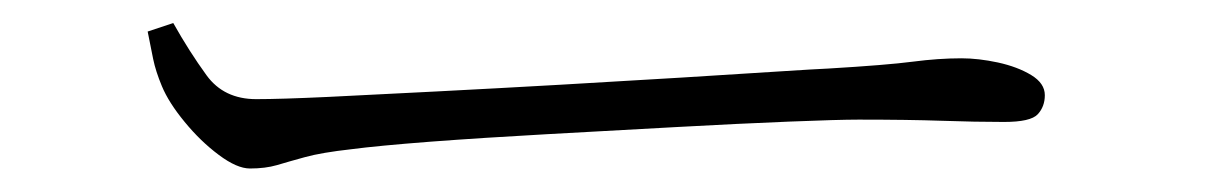

<svg xmlns="http://www.w3.org/2000/svg" viewBox="-20 -428 1040 165"><path d="M106.9 -400.9 128.9 -408.2Q142.6 -383.8 157.5 -363.3Q172.4 -342.8 200.2 -342.8Q220.7 -342.8 261.7 -344.7Q302.7 -346.7 355 -349.4Q407.2 -352.1 461.9 -355.2Q516.6 -358.4 565.2 -361.3Q613.8 -364.3 647.9 -366.5Q682.1 -368.7 691.9 -369.1Q742.2 -372.1 764.4 -375Q786.6 -377.9 806.2 -377.9Q820.8 -377.9 837.6 -374.3Q854.5 -370.6 866.2 -363.5Q877.9 -356.4 877.9 -346.2Q877.9 -336.4 871.8 -329.8Q865.7 -323.2 842.8 -323.2Q818.4 -323.2 789.6 -324.2Q760.7 -325.2 717.8 -325.2Q700.7 -325.2 658.2 -323.5Q615.7 -321.8 561 -318.8Q506.3 -315.9 450.4 -312.7Q394.5 -309.6 349.4 -306.2Q304.2 -302.7 282.2 -299.8Q256.3 -296.9 242.2 -293Q228 -289.1 218 -286.1Q208 -283.2 194.8 -283.2Q183.6 -283.2 168 -294.9Q152.3 -306.6 138.7 -323.2Q125 -339.8 119.1 -354Q113.8 -366.7 111.6 -377.4Q109.4 -388.2 106.9 -400.9Z"/></svg>

Font: Source Han Serif CN ExtraLight
Style: Regular
Weight: 250
Designer: Ryoko NISHIZUKA  (kana & ideographs); Frank Grießhammer (Latin, Greek & Cyrillic); Wenlong ZHANG  (bopomofo); Sandoll Co
Foundry: Adobe Systems Incorporated
Version: Version 1.001;PS 1.001;hotconv 16.6.54;makeotf.lib2.5.65590